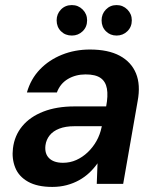

<svg xmlns="http://www.w3.org/2000/svg" viewBox="-20 -724 619 756"><path d="M186 12Q127 12 90.5 -8.5Q54 -29 40 -64Q26 -99 31 -140Q37 -190 67.5 -227Q98 -264 150.5 -284.5Q203 -305 273 -305H398Q406 -347 401 -375Q396 -403 376 -417Q356 -431 317 -431Q278 -431 247.5 -413Q217 -395 204 -360H86Q101 -413 137 -450.5Q173 -488 224 -508.5Q275 -529 334 -529Q406 -529 451.5 -504.5Q497 -480 515.5 -435Q534 -390 522 -326L465 0H361L364 -81Q350 -61 332 -44Q314 -27 291.5 -14.5Q269 -2 242.5 5Q216 12 186 12ZM228 -83Q256 -83 280.5 -94Q305 -105 325.5 -124.5Q346 -144 360 -169Q374 -194 380 -223L381 -227H272Q238 -227 213.5 -217.5Q189 -208 175.5 -191Q162 -174 159 -152Q155 -119 173.5 -101Q192 -83 228 -83ZM263 -584Q237 -584 220 -601Q203 -618 203 -644Q203 -669 220 -686.5Q237 -704 263 -704Q288 -704 305.5 -686.5Q323 -669 323 -644Q323 -618 305.5 -601Q288 -584 263 -584ZM439 -584Q414 -584 397 -601Q380 -618 380 -644Q380 -669 397 -686.5Q414 -704 439 -704Q464 -704 481.5 -686.5Q499 -669 499 -644Q499 -618 481.5 -601Q464 -584 439 -584Z"/></svg>

Font: DM Sans 11pt SemiBold
Style: Italic
Weight: 600
Italic angle: -10°
Version: Version 4.004;gftools[0.9.30]